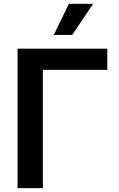

<svg xmlns="http://www.w3.org/2000/svg" viewBox="-20 -981 619 1001"><path d="M539.4 -727.3V-616.8H203.5V0H71.7V-727.3ZM260.3 -799 339.5 -961.3H465.6L356.5 -799Z"/></svg>

Font: Inter UI Semi Bold
Style: Regular
Weight: 600
Designer: Rasmus Andersson
Foundry: rsms
Version: 3.2;8d6f07862